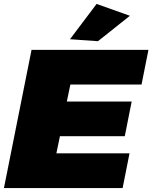

<svg xmlns="http://www.w3.org/2000/svg" viewBox="-25 -954 773 974"><path d="M465 -934 634 -874 472 -745 330 -755ZM693 -525H332L314 -439H643L608 -263H279L261 -176H632L597 0H-5L135 -701H728Z"/></svg>

Font: TypoPRO Montserrat
Style: Italic
Weight: 900
Italic angle: -11.3°
Designer: Julieta Ulanovsky
Foundry: Julieta Ulanovsky
Version: Version 6.001